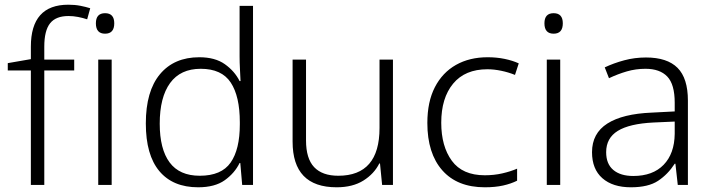

<svg xmlns="http://www.w3.org/2000/svg" viewBox="-20 -785 3022 815"><path d="M295 -486H168V0H111V-486H13V-517L111 -534V-587Q111 -765 270 -765Q298 -765 321 -760.5Q344 -756 363 -750L350 -703Q332 -709 311.5 -713Q291 -717 271 -717Q217 -717 192.5 -686Q168 -655 168 -587V-532H295Z M426 -729Q465 -729 465 -686Q465 -642 426 -642Q387 -642 387 -686Q387 -729 426 -729ZM454 -532V0H397V-532Z M821 10Q714 10 656.5 -58.5Q599 -127 599 -261Q599 -398 659 -470Q719 -542 826 -542Q893 -542 934.5 -512.5Q976 -483 997 -441H1001Q1000 -464 998.5 -492.5Q997 -521 997 -545V-760H1054V0H1008L1000 -93H997Q976 -50 934 -20Q892 10 821 10ZM828 -39Q920 -39 959 -95Q998 -151 998 -257V-266Q998 -376 959.5 -434.5Q921 -493 832 -493Q746 -493 702 -432.5Q658 -372 658 -260Q658 -152 700 -95.5Q742 -39 828 -39Z M1648 -532V0H1602L1593 -91H1590Q1568 -47 1522.5 -18.5Q1477 10 1409 10Q1222 10 1222 -184V-532H1279V-189Q1279 -112 1313.5 -75.5Q1348 -39 1416 -39Q1591 -39 1591 -242V-532Z M2038 10Q1921 10 1857.5 -62Q1794 -134 1794 -263Q1794 -353 1826 -415Q1858 -477 1915.5 -509.5Q1973 -542 2050 -542Q2088 -542 2122 -535Q2156 -528 2182 -516L2166 -467Q2139 -478 2108 -484.5Q2077 -491 2049 -491Q1954 -491 1903.5 -430Q1853 -369 1853 -264Q1853 -164 1898 -102.5Q1943 -41 2038 -41Q2077 -41 2112 -49Q2147 -57 2175 -69V-18Q2149 -5 2115.5 2.5Q2082 10 2038 10Z M2330 -729Q2369 -729 2369 -686Q2369 -642 2330 -642Q2291 -642 2291 -686Q2291 -729 2330 -729ZM2358 -532V0H2301V-532Z M2722 -541Q2812 -541 2856 -497Q2900 -453 2900 -358V0H2857L2847 -90H2844Q2815 -45 2773.5 -17.5Q2732 10 2658 10Q2581 10 2537 -28.5Q2493 -67 2493 -139Q2493 -219 2558 -260.5Q2623 -302 2747 -307L2844 -312V-349Q2844 -427 2812.5 -460Q2781 -493 2720 -493Q2679 -493 2641 -482Q2603 -471 2565 -453L2547 -499Q2585 -517 2629.5 -529Q2674 -541 2722 -541ZM2754 -265Q2652 -260 2602.5 -229.5Q2553 -199 2553 -139Q2553 -89 2583.5 -63.5Q2614 -38 2668 -38Q2751 -38 2797 -85.5Q2843 -133 2844 -217V-269Z"/></svg>

Font: Noto Sans Cherokee Light
Style: Regular
Weight: 300
Designer: Monotype Design Team
Foundry: Monotype Imaging Inc.
Version: Version 2.001; ttfautohint (v1.8.4.7-5d5b)